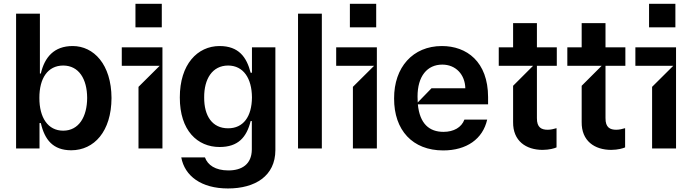

<svg xmlns="http://www.w3.org/2000/svg" viewBox="-20 -801 3723 1036"><path d="M193.2 0V-137.1H200.3C221.2 -46.2 266.3 9.6 364.3 9.9C488.3 9.6 581 -92.3 581.7 -272C581 -453.8 485.4 -552.6 372.2 -552.6C271.3 -552.6 220.5 -491.8 200.3 -404.1H195.3V-727.3H66.8V0ZM192.5 -272.7C192.1 -378.6 237.6 -447.1 321 -447.4C405.9 -447.1 449.9 -374.3 450.3 -272.7C449.9 -170.5 405.2 -95.9 321 -95.9C238.3 -95.9 192.1 -166.9 192.5 -272.7Z M853 -653.4V-780.5H710.9V-653.4ZM856.5 0V-545.5H637.1V-446H841.6L727.3 -332.4V0Z M1210.2 215.9C1356.9 215.9 1465.6 148.4 1465.9 9.2V-545.5H1339.5V-408.4H1332.4C1311.1 -492.5 1268.1 -552.6 1164.8 -552.6C1045.5 -552.6 949.9 -453.8 950.3 -274.9C949.9 -96.6 1045.5 -7.8 1164.8 -7.8C1264.9 -7.8 1310.7 -60 1332.4 -147.7H1338.8V5.7C1338.1 85.6 1284.8 118.6 1212.4 118.6C1142 118.6 1100.5 89.5 1085.9 48.3H958.1C976.6 148.8 1066.1 215.9 1210.2 215.9ZM1210.9 -108.7C1125.7 -108.7 1081 -174.7 1081.7 -275.6C1081 -374.3 1125 -447.1 1210.9 -447.4C1293.3 -447.1 1338.8 -378.6 1339.5 -275.6C1338.8 -171.2 1292.6 -108.7 1210.9 -108.7Z M1588.1 -727.3V0H1716.6V-727.3Z M2009.9 -653.4V-780.5H1867.9V-653.4ZM2013.5 0V-545.5H1794V-446H1998.6L1884.2 -332.4V0Z M2613.6 -277C2613.3 -468.4 2498.2 -552.6 2364.3 -552.6C2207.7 -552.6 2105.8 -437.9 2106.5 -269.9C2105.8 -98.4 2206.3 10.7 2371.4 10.7C2497.9 10.7 2585.2 -51.1 2608.7 -155.5H2485.8C2470.2 -113.3 2427.9 -89.5 2372.9 -89.5C2296.5 -89.5 2244.7 -133.2 2234.7 -237.9H2613.6ZM2234 -248.2C2233.3 -258.2 2233 -268.5 2233 -279.1C2232.6 -390.3 2285.5 -452.4 2366.5 -452.4C2439.6 -452.4 2489.3 -398.4 2490.8 -324.6H2308.2Z M2984.4 -446V-545.5H2877.1V-676.1H2748.6V-545.5H2671.2V-446H2856.5L2748.6 -338.1V-142.8C2747.2 -40.1 2818.5 7.5 2907.7 7.8C2945 7.5 2972.3 -0.7 2983 -5.7V-109.4C2967.7 -105.1 2952.8 -100.9 2935.4 -100.9C2902.3 -100.9 2876.4 -112.2 2877.1 -164.1V-446Z M3354.4 -446V-545.5H3247.2V-676.1H3118.6V-545.5H3041.2V-446H3226.6L3118.6 -338.1V-142.8C3117.2 -40.1 3188.6 7.5 3277.7 7.8C3315 7.5 3342.3 -0.7 3353 -5.7V-109.4C3337.7 -105.1 3322.8 -100.9 3305.4 -100.9C3272.4 -100.9 3246.4 -112.2 3247.2 -164.1V-446Z M3624.3 -653.4V-780.5H3482.2V-653.4ZM3627.8 0V-545.5H3408.4V-446H3612.9L3498.6 -332.4V0Z"/></svg>

Font: Riot Sans 2.0
Style: Bold
Weight: 600
Designer: Rasmus Andersson
Foundry: rsms
Version: Version 3.006;hotconv 1.0.109;makeotfexe 2.5.65596